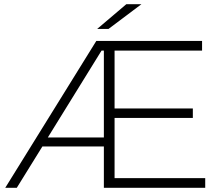

<svg xmlns="http://www.w3.org/2000/svg" viewBox="-20 -895 1062 915"><path d="M526 -46H958V0H475V-197H182L60 0H5L439 -700H943V-654H526V-378H899V-333H526ZM208 -240H475V-654H464ZM443 -757 582 -875H654L497 -757Z"/></svg>

Font: Montserrat Light Alt1
Style: Light
Weight: 500
Designer: Differentunic
Foundry: Julieta Ulanovsky
Version: 0.1